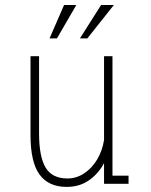

<svg xmlns="http://www.w3.org/2000/svg" viewBox="-20 -720 590 752"><path d="M241 12Q170 12 134.8 -36.5Q99.5 -85 99.5 -190.5V-500H133V-198Q133 -106.5 158.5 -63.8Q184 -21 244.5 -21Q279 -21 309.2 -40.8Q339.5 -60.5 360 -94.5Q380.5 -128.5 387.5 -171.5V-500H420.5V-32H483.5V0H387.5V-81Q366 -40.5 329 -14.2Q292 12 241 12ZM293 -569.5 376 -700.5H426L322 -569.5ZM174 -569.5 231 -700.5H279L203 -569.5Z"/></svg>

Font: Trispace SemiCondensed Thin
Style: Regular
Weight: 100
Width: 4
Designer: Tyler Finck
Foundry: Etcetera Type Company
Version: Version 1.210; ttfautohint (v1.8.3)